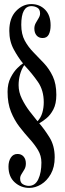

<svg xmlns="http://www.w3.org/2000/svg" viewBox="-20 -730 317 939"><path d="M123.5 189Q82 189 51.8 161.5Q21.5 134 21.5 84.5Q21.5 58.5 33 40.8Q44.5 23 65.5 23Q84.5 23 95.5 35.8Q106.5 48.5 106.5 69.5Q106.5 86 99.5 98.2Q92.5 110.5 85.5 121.2Q78.5 132 78.5 142.5Q78.5 163.5 92.2 171.2Q106 179 121 179Q152 179 167.2 146.8Q182.5 114.5 182.5 65Q182.5 31.5 165.8 3.8Q149 -24 124.2 -51.2Q99.5 -78.5 75 -110.2Q50.5 -142 33.8 -183.2Q17 -224.5 17 -281Q17 -321 32 -350.2Q47 -379.5 65.2 -397.2Q83.5 -415 92.5 -420Q69 -448.5 47.2 -488.5Q25.5 -528.5 25.5 -579Q25.5 -641.5 58.2 -675.8Q91 -710 133 -710Q174 -710 200.8 -682.5Q227.5 -655 227.5 -606Q227.5 -578.5 218.5 -561.2Q209.5 -544 188.5 -544Q169.5 -544 158.8 -556.8Q148 -569.5 148 -590.5Q148 -605 155 -617.5Q162 -630 169 -641.5Q176 -653 176 -664Q176 -684.5 162.8 -692.2Q149.5 -700 133.5 -700Q84 -700 84 -608.5Q84 -563 101.2 -531.2Q118.5 -499.5 144 -473.8Q169.5 -448 195.2 -420.5Q221 -393 238.2 -356.5Q255.5 -320 255.5 -266Q255.5 -222.5 240.8 -194.5Q226 -166.5 206.2 -150.8Q186.5 -135 172 -127Q196.5 -99 222 -58.2Q247.5 -17.5 247.5 39.5Q247.5 87.5 228.5 121Q209.5 154.5 181 171.8Q152.5 189 123.5 189ZM163.5 -137Q180 -154.5 187 -178.8Q194 -203 194 -230Q194 -288 165.8 -329Q137.5 -370 98.5 -411.5Q84.5 -390.5 77.8 -365Q71 -339.5 71 -313.5Q71 -279.5 87 -247Q103 -214.5 124.5 -186.2Q146 -158 163.5 -137Z"/></svg>

Font: Imbue 100pt SemiBold
Style: Regular
Weight: 600
Designer: Tyler Finck
Foundry: Etcetera Type Company
Version: Version 1.102; ttfautohint (v1.8.3)